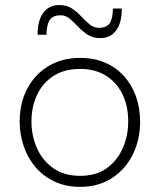

<svg xmlns="http://www.w3.org/2000/svg" viewBox="-20 -736 637 766"><path d="M300 9.5Q242.5 9.5 197.8 -11.5Q153 -32.5 122 -68.8Q91 -105 74.8 -152.2Q58.5 -199.5 58.5 -251Q58.5 -325 88.8 -382.2Q119 -439.5 173.2 -472.2Q227.5 -505 299.5 -505Q355.5 -505 399.5 -486Q443.5 -467 474.8 -432.2Q506 -397.5 522.5 -351.2Q539 -305 539 -251Q539 -178 509.5 -119Q480 -60 426.2 -25.2Q372.5 9.5 300 9.5ZM300 -34.5Q364.5 -34.5 406.8 -65.5Q449 -96.5 470.2 -146Q491.5 -195.5 491.5 -251Q491.5 -313.5 468.2 -360.8Q445 -408 402 -434.5Q359 -461 300 -461Q236.5 -461 193.2 -433Q150 -405 127.8 -357.2Q105.5 -309.5 105.5 -251Q105.5 -195.5 127 -146Q148.5 -96.5 191.8 -65.5Q235 -34.5 300 -34.5ZM380 -584Q350.5 -584 329.8 -597.5Q309 -611 292 -629.2Q275 -647.5 258.5 -661.2Q242 -675 222 -675Q190.5 -675 178.2 -656Q166 -637 165.5 -597.5H130Q130 -655 153 -685.5Q176 -716 216.5 -716Q246 -716 266.8 -702.2Q287.5 -688.5 304.2 -670.5Q321 -652.5 337.5 -638.8Q354 -625 374.5 -625Q406 -625 418 -643.8Q430 -662.5 430.5 -702H466Q466 -644.5 443.2 -614.2Q420.5 -584 380 -584Z"/></svg>

Font: Commissioner Thin ExtraLight
Style: Regular
Weight: 250
Version: Version 1.000